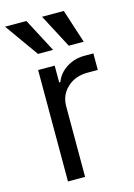

<svg xmlns="http://www.w3.org/2000/svg" viewBox="-140 -846 632 908"><g transform="rotate(-15 175.5 -392.0)"><path d="M76.7 0V-545.5H157.7V-463.1H163.4Q178.3 -503.6 217.3 -528.8Q256.4 -554 305.4 -554H349.4V-473H298.3Q238.6 -473 199.6 -436.8Q160.5 -400.6 160.5 -345.2V0ZM246.4 -619.3 159.8 -784.1H266.3L319.6 -619.3ZM95.9 -619.3 -21.3 -784.1H83.1L169.7 -619.3Z"/></g></svg>

Font: Inter Zeller
Style: Regular
Weight: 400
Designer: Rasmus Andersson; Joe Bland
Foundry: zeller
Version: Version 3.015;git-dec3a8cb1